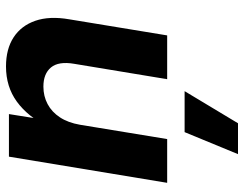

<svg xmlns="http://www.w3.org/2000/svg" viewBox="-106 -466 806 634"><g transform="rotate(-90 297.0 -149.0)"><path d="M202.1 -288.1 154.8 0H10.3L96.7 -522.5H237.3L215.8 -387.7L194.3 -392.1Q229 -460.4 278.3 -496.3Q327.6 -532.2 394.5 -532.2Q452.1 -532.2 490.7 -507.1Q529.3 -481.9 545.4 -435.3Q561.5 -388.7 550.3 -323.7L497.1 0H352.5L403.3 -307.1Q412.1 -358.4 391.4 -383.5Q370.6 -408.7 328.1 -408.7Q296.4 -408.7 270.3 -394.8Q244.1 -380.9 226.6 -354.2Q209 -327.6 202.1 -288.1ZM105 233.9 177.7 57.6H313L207 233.9Z"/></g></svg>

Font: Inter 28pt
Style: Bold Italic
Weight: 700
Italic angle: -9.3988°
Designer: Rasmus Andersson
Foundry: rsms
Version: Version 4.001;git-66647c0bb